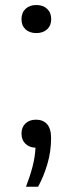

<svg xmlns="http://www.w3.org/2000/svg" viewBox="-20 -568 282 746"><path d="M81 157.5Q97 116 106.5 79.2Q116 42.5 118 6Q93.5 5 78.5 -9.8Q63.5 -24.5 63.5 -49Q63.5 -73.5 78.8 -88.2Q94 -103 120 -103Q147.5 -103 163 -85.5Q178.5 -68 178.5 -31.5Q178.5 20.5 164.2 69Q150 117.5 128 157.5ZM121 -439.5Q95 -439.5 79.2 -454Q63.5 -468.5 63.5 -493.5Q63.5 -518.5 79.2 -533.5Q95 -548.5 121 -548.5Q147.5 -548.5 163.2 -533.5Q179 -518.5 179 -493.5Q179 -469 163.2 -454.2Q147.5 -439.5 121 -439.5Z"/></svg>

Font: Encode Sans Semi Expanded
Style: Regular
Weight: 400
Width: 6
Designer: Multiple Designers
Foundry: Impallari Type
Version: Version 3.000; ttfautohint (v1.8.3) -l 8 -r 50 -G 200 -x 14 